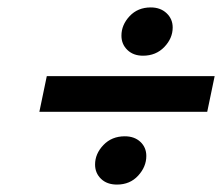

<svg xmlns="http://www.w3.org/2000/svg" viewBox="-20 -589 598 517"><path d="M106 -384H558L538 -288H86ZM236 -146Q236 -175 258.5 -198.5Q281 -222 316 -222Q342 -222 358 -207Q374 -192 374 -169Q374 -140 352 -116Q330 -92 295 -92Q268 -92 252 -107.5Q236 -123 236 -146ZM307 -493Q307 -522 329 -545.5Q351 -569 386 -569Q412 -569 428.5 -553.5Q445 -538 445 -515Q445 -486 422.5 -462.5Q400 -439 365 -439Q339 -439 323 -454.5Q307 -470 307 -493Z"/></svg>

Font: Codetta
Style: Bold Italic
Weight: 700
Italic angle: -11°
Designer: Ulrich Proeller
Foundry: PROSA GmbH
Version: Version 2.00;September 29, 2018;FontCreator 11.5.0.2427 64-b